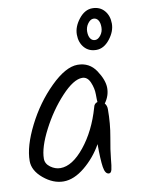

<svg xmlns="http://www.w3.org/2000/svg" viewBox="-82 -788 615 828"><g transform="rotate(-10 226.0 -374.0)"><path d="M295 -630.5Q295 -665 321 -698Q347 -731 380 -731Q413 -731 432.5 -708.5Q452 -686 452 -651.5Q452 -617 426 -584Q400 -551 367 -551Q334 -551 314.5 -573.5Q295 -596 295 -630.5ZM341 -635.5Q341 -616 348.5 -605Q356 -594 369 -594Q382 -594 393.5 -609Q405 -624 405 -644Q405 -664 397.5 -675Q390 -686 377 -686Q364 -686 352.5 -670.5Q341 -655 341 -635.5ZM362 -317Q371 -307 371 -291Q371 -227 360.5 -170Q350 -113 347 -79Q344 -45 340.5 -31Q337 -17 328 -17Q311 -17 306 -49.5Q301 -82 301 -150Q270 -95 222.5 -56Q175 -17 129.5 -17Q84 -17 42 -52Q0 -87 0 -129Q0 -193 44.5 -281.5Q89 -370 156 -436Q223 -502 275 -502Q327 -502 355.5 -459Q384 -416 384 -381.5Q384 -347 362 -317ZM332 -329Q331 -336 331 -362.5Q331 -389 319.5 -416Q308 -443 285 -443Q247 -443 193.5 -385.5Q140 -328 101 -252.5Q62 -177 62 -128Q62 -106 82.5 -91Q103 -76 126 -76Q178 -76 232 -143Q286 -210 314 -308Q317 -325 332 -329Z"/></g></svg>

Font: Kalam Light
Style: Regular
Weight: 300
Version: Version 2.001;PS 1.0;hotconv 1.0.79;makeotf.lib2.5.61930; tt